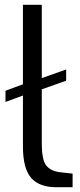

<svg xmlns="http://www.w3.org/2000/svg" viewBox="-20 -783 334 804"><path d="M284 -56V1H216Q145 1 110.5 -38Q76 -77 76 -171V-383L3 -356V-403L76 -430V-763H155V-456L257 -492V-445L155 -409V-181Q155 -115 173 -91Q191 -67 230 -62Z"/></svg>

Font: Exo
Style: Regular
Weight: 400
Designer: Natanael Gama
Foundry: Natanael Gama
Version: Version 1.500; ttfautohint (v1.6)